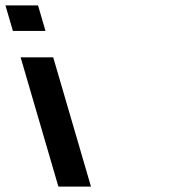

<svg xmlns="http://www.w3.org/2000/svg" viewBox="-172 -687 653 707"><path d="M43 0H163L23.9 -476H-96.1ZM-124.5 -573H-4.5L-31.9 -667H-151.9Z"/></svg>

Font: Din Kursivschrift
Style: BreitLeft
Weight: 400
Version: Version 1.089